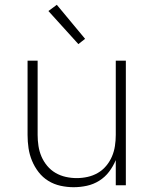

<svg xmlns="http://www.w3.org/2000/svg" viewBox="-20 -773 640 801"><path d="M287 8Q260 8 232.5 2Q205 -4 181.5 -18.5Q158 -33 141 -55Q124 -77 113.5 -102.5Q103 -128 99 -155Q95 -182 95 -210V-520H137V-210Q137 -187 140.5 -164Q144 -141 153 -120Q162 -99 177 -81Q192 -63 212 -51.5Q232 -40 254.5 -35Q277 -30 300 -30Q323 -30 345.5 -35Q368 -40 388 -51.5Q408 -63 423 -81Q438 -99 447 -120Q456 -141 459.5 -164Q463 -187 463 -210V-520H505V0H463V-105Q452 -79 435 -56.5Q418 -34 394 -19Q370 -4 342.5 2Q315 8 287 8ZM307 -589 182 -727 217 -753 335 -611Z"/></svg>

Font: Iosevka Extralight Extended
Style: Regular
Weight: 200
Width: 7
Monospace: yes
Designer: Belleve Invis
Foundry: Belleve Invis
Version: Version 32.5.0; ttfautohint (v1.8.4)